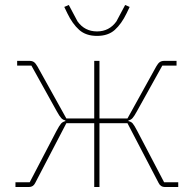

<svg xmlns="http://www.w3.org/2000/svg" viewBox="-20 -750 777 770"><path d="M250 -696.8 237.8 -722.2 255.9 -730 291 -664.1Q319.8 -624 369.1 -624Q418 -624 446.8 -664.1L481.9 -730L500 -722.2L487.8 -696.8Q467.3 -654.3 440.4 -630.1Q413.6 -606 369.1 -606Q324.7 -606 297.6 -630.1Q270.5 -654.3 250 -696.8ZM42 0V-19H99.1L206.1 -224.1Q218.3 -247.1 224.9 -254.4Q231.4 -261.7 242.2 -264.2V-267.1Q232.4 -269 225.6 -276.4Q218.8 -283.7 208 -303.2L106 -486.8H48.8V-505.9H98.1Q109.4 -505.9 116.2 -501Q123 -496.1 129.9 -483.9L246.1 -274.9H357.9V-505.9H378.9V-274.9H491.2L606.9 -483.9Q613.8 -496.1 620.8 -501Q627.9 -505.9 639.2 -505.9H688V-486.8H630.9L528.8 -303.2Q518.1 -283.7 511.5 -276.4Q504.9 -269 495.1 -267.1V-264.2Q505.9 -262.2 512.2 -254.9Q518.6 -247.6 530.8 -224.1L638.2 -19H694.8V0H641.1Q624 0 616.2 -16.1L491.2 -255.9H378.9V0H357.9V-255.9H246.1L121.1 -16.1Q113.3 0 96.2 0Z"/></svg>

Font: Anuphan Thin
Style: Regular
Weight: 250
Designer: Mike Abbink, Paul van der Laan, Pieter van Rosmalen, Mint Tantisuwanna
Foundry: Bold Monday; Cadson Demak
Version: Version 3.002;hotconv 1.0.109;makeotfexe 2.5.65596